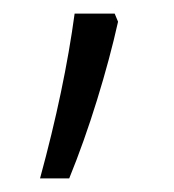

<svg xmlns="http://www.w3.org/2000/svg" viewBox="-20 -133 257 283"><path d="M154 -101Q142 -47 123 14.5Q104 76 82 130H39Q75 -2 90 -113H149Z"/></svg>

Font: Noto Sans Lao Looped UI SmCd Lt
Style: Regular
Weight: 300
Width: 4
Designer: Mark Frömberg, Ben Mitchell
Foundry: The Fontpad Ltd
Version: Version 1.001; ttfautohint (v1.8.4.7-5d5b)